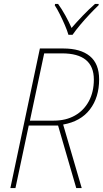

<svg xmlns="http://www.w3.org/2000/svg" viewBox="-20 -962 527 982"><path d="M33 0 184 -714H304Q392 -714 439.5 -675Q487 -636 487 -556Q487 -464 440 -402.5Q393 -341 303 -325L398 0H370L277 -320H127L59 0ZM255 -345Q317 -345 363 -371Q409 -397 434.5 -444.5Q460 -492 460 -555Q460 -689 297 -689H206L133 -345ZM330 -784Q324 -805 312 -833Q300 -861 286 -889Q272 -917 260 -935L262 -942H277Q296 -916 314.5 -882.5Q333 -849 346 -819Q370 -847 402 -880.5Q434 -914 466 -942H485L484 -935Q463 -915 438 -888.5Q413 -862 390 -834.5Q367 -807 351 -784Z"/></svg>

Font: Noto Sans SemiCondensed Thin
Style: Italic
Weight: 100
Width: 4
Italic angle: -12°
Designer: Monotype Design Team
Foundry: Monotype Imaging Inc.
Version: Version 2.013; ttfautohint (v1.8.4.7-5d5b)